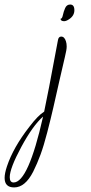

<svg xmlns="http://www.w3.org/2000/svg" viewBox="-237 -499 396 839"><path d="M30.4 -339.2Q44.8 -339.2 51.2 -318.4Q54.4 -308.8 54.4 -295.2Q54.4 -281.6 46.4 -249.2Q38.4 -216.8 22.8 -147.2Q7.2 -77.6 -4 -28.8Q-15.2 20 -30.4 78.8Q-45.6 137.6 -60 176.8Q-74.4 216 -92 251.2Q-127.2 320 -175.2 320Q-216.8 320 -216.8 278.4Q-216.8 258.4 -206.4 227.2Q-179.2 145.6 -108.8 55.2Q-71.2 5.6 -44 -11.2Q-30.4 -72.8 16 -322.4Q18.4 -339.2 30.4 -339.2ZM-194.4 275.2Q-194.4 298.4 -177.6 298.4Q-113.6 298.4 -48.8 10.4Q-93.6 49.6 -144 143.2Q-194.4 236.8 -194.4 275.2ZM69.6 -479.2Q88 -479.2 88 -454.4Q88 -429.6 64 -414.4Q52 -406.4 43.2 -406.4Q30.4 -406.4 28 -414.4L27.2 -416.8Q34.4 -416.8 37.6 -432.4Q40.8 -448 47.6 -463.6Q54.4 -479.2 69.6 -479.2Z"/></svg>

Font: Rouge Script
Style: Regular
Weight: 400
Designer: Sabrina Mariela Lopez
Foundry: Typesenses
Version: Version 1.003